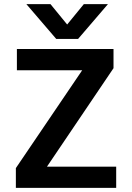

<svg xmlns="http://www.w3.org/2000/svg" viewBox="-20 -912 641 932"><path d="M544 0H57V-96L379 -571H62V-674H531V-581L208 -103H544ZM359 -723H253L108 -892H225L306 -793L387 -892H504Z"/></svg>

Font: Hind Vadodara SemiBold
Style: Regular
Weight: 600
Designer: Hitesh Malaviya
Foundry: Indian Type Foundry
Version: Version 1.001;PS 1.0;hotconv 1.0.86;makeotf.lib2.5.63406; tt